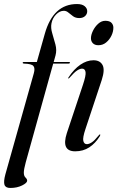

<svg xmlns="http://www.w3.org/2000/svg" viewBox="-46 -741 581 951"><path d="M66.5 -430.5Q66.5 -434 72 -434H136.5L176 -574Q217.5 -721 335.5 -721Q360.5 -721 373.2 -710.5Q386 -700 386 -685.5Q386 -671 375.2 -661.2Q364.5 -651.5 346.5 -651.5Q328.5 -651.5 316 -660.5Q303.5 -669.5 293 -678.5Q282.5 -687.5 270.5 -687.5Q249.5 -687.5 231.8 -669.2Q214 -651 209 -625.5Q204.5 -603 212.8 -576Q221 -549 228.5 -520.8Q236 -492.5 229 -466.5L220 -434H295.5Q300.5 -434 300.5 -431Q300.5 -426 292.5 -426H217.5L81.5 63Q72 98 72 114Q72 130.5 80.2 138.2Q88.5 146 88.5 154Q88.5 165 63.5 177.5Q38.5 190 5 190Q-18.5 190 -23.8 174.2Q-29 158.5 -19.5 123L121.5 -378Q128.5 -403 119.5 -414Q110.5 -425 72.5 -426Q66.5 -426 66.5 -430.5ZM441.5 -517Q423.5 -517 414 -526.8Q404.5 -536.5 404.5 -551.5Q404.5 -568 414.2 -588.2Q424 -608.5 440.2 -623.2Q456.5 -638 475.5 -638Q497 -638 506.2 -628Q515.5 -618 515.5 -604Q515.5 -584 505.8 -564Q496 -544 479.5 -530.5Q463 -517 441.5 -517ZM377.5 -102.5Q362.5 -58 366.8 -42.5Q371 -27 384 -27Q395 -27 408.8 -36Q422.5 -45 443 -70.5Q447 -76 449.5 -75Q452.5 -74 448.5 -66.5Q426.5 -31 396.2 -11.2Q366 8.5 326.5 8.5Q256 8.5 285 -81.5L364.5 -320Q380.5 -367.5 377.8 -384.2Q375 -401 360.5 -401Q350 -401 335.8 -391.8Q321.5 -382.5 298.5 -356Q295 -351.5 292.5 -352.5Q290 -353 293.5 -358Q320 -398.5 352 -420.5Q384 -442.5 417 -442.5Q449 -442.5 461.8 -419.2Q474.5 -396 458 -345Z"/></svg>

Font: Fraunces 144pt
Style: Italic
Weight: 400
Italic angle: -16°
Version: Version 1.000;[b76b70a41]